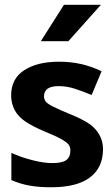

<svg xmlns="http://www.w3.org/2000/svg" viewBox="-20 -770 468 799"><path d="M408.7 -149.4Q408.7 -72.8 354.5 -31.7Q300.3 9.3 193.8 9.3H193.4H192.9Q140.6 9.3 103 2.4Q64.9 -4.4 27.3 -20.5V-133.8Q67.9 -115.2 114.7 -103.5Q161.6 -91.3 197.8 -91.3H198.2Q237.8 -91.3 255.4 -103.5Q272.5 -115.2 272.9 -144.5Q272.9 -157.2 266.1 -167.5Q258.8 -177.7 235.8 -190.7Q212.9 -203.6 164.1 -223.6Q115.7 -244.1 85.9 -264.2Q56.2 -283.7 41 -312Q26.4 -340.3 26.4 -373Q26.4 -442.9 81.1 -478Q135.3 -513.2 225.1 -513.2H225.6Q226.1 -513.2 226.6 -513.2Q273.4 -513.2 315.4 -503.9Q357.9 -494.6 402.8 -473.6L361.3 -374.5Q324.7 -390.1 291 -400.9Q257.8 -411.6 224.1 -411.6Q163.1 -411.6 163.1 -369.1Q163.1 -356.4 170.9 -346.7Q178.7 -337.4 201.2 -326.2Q231.9 -311 268.1 -296.4Q311.5 -279.3 342.8 -260.3Q374.5 -241.2 391.6 -212.4Q408.7 -184.1 408.7 -149.4ZM246.1 -750H399.9L264.6 -598.6H149.9Z"/></svg>

Font: MAUL Bold
Style: Bold
Weight: 700
Designer: MAUL
Version: Version 1.0; 2020; ttfautohint (v1.8.3)